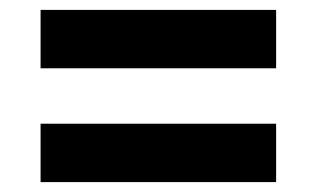

<svg xmlns="http://www.w3.org/2000/svg" viewBox="-20 -499 640 388"><path d="M62 -361V-479H538V-361ZM62 -131V-249H538V-131Z"/></svg>

Font: iA Writer Duo V
Style: Regular
Weight: 400
Designer: Mike Abbink, Paul van der Laan, Pieter van Rosmalen, Oliver Reichenstein
Foundry: Information Architects Inc.
Version: Version 2.000